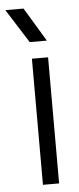

<svg xmlns="http://www.w3.org/2000/svg" viewBox="-81 -740 318 769"><g transform="rotate(-5 78.0 -355.0)"><path d="M60 0V-507H125V0ZM44 -710 126 -574H57L-29 -710Z"/></g></svg>

Font: TikTok Sans Light
Style: Regular
Weight: 300
Version: Version 4.000